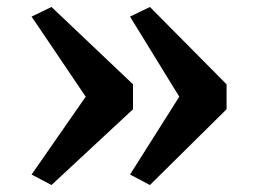

<svg xmlns="http://www.w3.org/2000/svg" viewBox="-20 -574 730 550"><path d="M409.5 -554 629 -332.5V-261L409.5 -44L352.5 -74L493.5 -297L352.5 -526.5ZM127.5 -554 361 -332.5V-261L127.5 -44L70.5 -74L225.5 -297L70.5 -526.5Z"/></svg>

Font: Merriweather 24pt SemiCondensed
Style: Bold
Weight: 700
Width: 4
Designer: Eben Sorkin
Foundry: Eben Sorkin
Version: Version 2.100